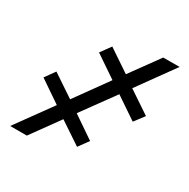

<svg xmlns="http://www.w3.org/2000/svg" viewBox="-150 -791 910 926"><g transform="rotate(30 304.5 -327.5)"><path d="M404.8 -396 526.9 -313.5 568.8 -368.7 444.3 -452.1 590.8 -655.3 499.5 -654.8 383.8 -495.1 260.3 -578.1 219.2 -521.5 342.3 -438 211.4 -255.9 87.4 -338.9 47.4 -283.2 169.9 -199.7 25.4 0H118.2L231.4 -156.7L355 -74.2L395.5 -129.9L272.5 -213.9Z"/></g></svg>

Font: Roboto
Style: Bold Italic
Weight: 700
Italic angle: -12°
Designer: Google
Version: Version 2.137; 2017